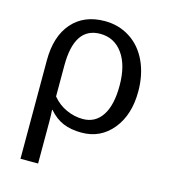

<svg xmlns="http://www.w3.org/2000/svg" viewBox="-111 -628 822 925"><g transform="rotate(15 300.0 -166.0)"><path d="M541 -252Q541 -135.7 481.7 -63Q422.4 9.8 327.6 9.8Q275.4 9.8 236.6 -6.1Q197.8 -22 164.6 -60.1H162.6Q164.6 -30.8 164.6 0V207.5H76.7V-283.7Q76.7 -403.3 135.7 -470.9Q194.8 -538.6 298.8 -538.6Q368.2 -538.6 423.8 -503.2Q479.5 -467.8 510.3 -402.1Q541 -336.4 541 -252ZM446.8 -255.9Q446.8 -357.9 405 -415.8Q363.3 -473.6 293 -473.6Q164.6 -473.6 164.6 -281.7V-127Q193.4 -91.8 233.9 -73.5Q274.4 -55.2 316.4 -55.2Q378.4 -55.2 412.6 -106.9Q446.8 -158.7 446.8 -255.9Z"/></g></svg>

Font: Liberation Mono
Style: Regular
Weight: 400
Monospace: yes
Designer: Steve Matteson
Foundry: Ascender Corporation
Version: Version 2.1.5